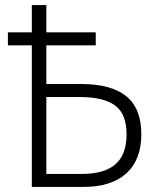

<svg xmlns="http://www.w3.org/2000/svg" viewBox="-20 -734 640 754"><path d="M535 -207Q535 -107 476.5 -53.5Q418 0 308 0H105V-556H11V-607H105V-714H162V-607H356V-556H162V-404H299Q417 -404 476 -356Q535 -308 535 -207ZM477 -207Q477 -287 431.5 -320Q386 -353 294 -353H162V-51H302Q390 -51 433.5 -89Q477 -127 477 -207Z"/></svg>

Font: Noto Sans Mono UI Light
Style: Regular
Weight: 300
Monospace: yes
Designer: Monotype Design team
Foundry: Monotype Imaging Inc.
Version: Version 1.000